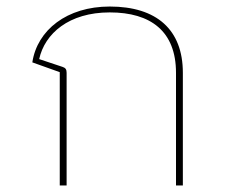

<svg xmlns="http://www.w3.org/2000/svg" viewBox="-20 -568 693 588"><path d="M163 0H184V-345C184 -355 181 -360 172 -363L100 -387C117 -465 191 -530 316 -530C442 -530 519 -472 519 -345V0H540V-345C540 -477 460 -548 316 -548C185 -548 94 -476 79 -377L163 -347Z"/></svg>

Font: IBM Plex Sans Thai Looped Thin
Style: Regular
Weight: 100
Designer: Mike Abbink, Paul van der Laan, Pieter van Rosmalen, Ben Mitchell, Mark Frömberg
Foundry: Bold Monday
Version: Version 1.1